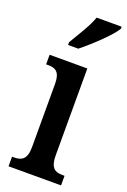

<svg xmlns="http://www.w3.org/2000/svg" viewBox="-148 -816 575 866"><g transform="rotate(20 139.5 -383.0)"><path d="M79 -619V-606H128C180 -647 258 -721 278 -756V-766H158C143 -721 106 -666 79 -619ZM14 0H266V-46H256C220 -46 197 -59 197 -119V-536H16V-490H27C62 -490 84 -477 84 -421V-117C84 -59 60 -46 24 -46H14Z"/></g></svg>

Font: Noto Serif Sinhala ExtraCondensed SemiBold
Style: Regular
Weight: 600
Width: 2
Designer: Jelle Bosma - Monotype Design Team
Foundry: Monotype Imaging Inc.
Version: Version 2.007